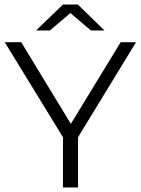

<svg xmlns="http://www.w3.org/2000/svg" viewBox="-20 -831 624 851"><path d="M326 -223V0H259V-223L1 -644H74L294 -282L515 -644H583ZM383 -696 292 -773 201 -696H140L259 -811H325L443 -696Z"/></svg>

Font: Montserrat Ace
Style: Regular
Weight: 400
Designer: Julieta Ulanovsky
Foundry: Julieta Ulanovsky
Version: Version 1